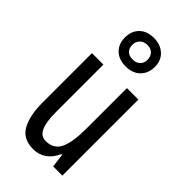

<svg xmlns="http://www.w3.org/2000/svg" viewBox="-251 -879 959 959"><g transform="rotate(45 228.0 -400.0)"><path d="M391 -537V0H326L317 -72H311Q294 -32 263.5 -11Q233 10 195 10Q122 10 92.5 -43.5Q63 -97 63 -187V-537H144V-202Q144 -131 160 -97Q176 -63 210 -63Q266 -63 288 -109Q310 -155 310 -251V-537ZM229 -609Q180 -609 152 -636.5Q124 -664 124 -709Q124 -755 152 -782.5Q180 -810 229 -810Q275 -810 304.5 -783Q334 -756 334 -711Q334 -665 305.5 -637Q277 -609 229 -609ZM230 -658Q253 -658 268 -672Q283 -686 283 -709Q283 -732 269.5 -747Q256 -762 230 -762Q206 -762 191 -747Q176 -732 176 -709Q176 -686 189.5 -672Q203 -658 230 -658Z"/></g></svg>

Font: Noto Sans Thai ExtCond
Style: Regular
Weight: 400
Width: 2
Designer: Monotype Design Team
Foundry: Monotype Imaging Inc.
Version: Version 2.002; ttfautohint (v1.8.4.7-5d5b)